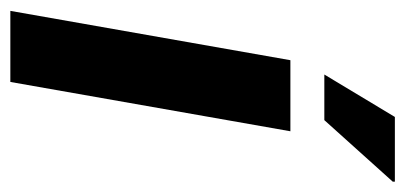

<svg xmlns="http://www.w3.org/2000/svg" viewBox="-228 -544 765 362"><g transform="rotate(90 154.0 -362.5)"><path d="M-7 0 86 -528H220L127 0ZM113 -592 193 -725H315V-721L199 -592Z"/></g></svg>

Font: Archivo ExtraCondensed ExtraBold
Style: Italic
Weight: 800
Width: 2
Italic angle: -10°
Designer: Hector Gatti
Foundry: Omnibus-Type
Version: Version 2.001